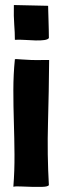

<svg xmlns="http://www.w3.org/2000/svg" viewBox="-20 -741 247 762"><path d="M67 -505Q62 -505 52.5 -506Q43 -507 39 -506V-505Q33 -446 33 -383.5Q33 -321 35 -257Q37 -193 37.5 -128Q38 -63 33 0Q40 -2 61 -1Q82 0 105.5 0.5Q129 1 149 0.5Q169 0 174 -6Q167 -127 170.5 -253Q174 -379 175 -500V-503H158Q126 -502 103 -503Q80 -504 67 -505ZM39 -583Q58 -584 80 -582.5Q102 -581 121.5 -580.5Q141 -580 155.5 -582Q170 -584 174 -590Q174 -605 173.5 -624.5Q173 -644 172.5 -662.5Q172 -681 171.5 -696.5Q171 -712 171 -718L35 -721Q34 -675 36.5 -643.5Q39 -612 39 -583Z"/></svg>

Font: Londrina Solid
Style: Regular
Weight: 400
Designer: Marcelo Magalhaes
Foundry: Marcelo Magalhães
Version: Version 1.002